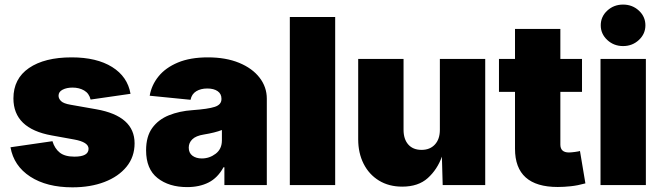

<svg xmlns="http://www.w3.org/2000/svg" viewBox="-20 -801 2865 831"><path d="M293.5 9.8Q182.1 9.8 110.8 -36.6Q39.6 -83 25.4 -163.6L207 -189.9Q216.8 -157.7 238.8 -140.4Q260.7 -123 302.2 -123Q363.3 -123 363.3 -157.2Q363.3 -186 300.8 -197.3L204.1 -214.8Q38.1 -244.6 38.1 -375Q38.1 -460.4 105.5 -506.6Q172.9 -552.7 290 -552.7Q398.4 -552.7 465.3 -511Q532.2 -469.2 544.9 -395L372.1 -370.1Q365.7 -397 344.2 -409.4Q322.8 -421.9 293.9 -421.9Q268.6 -421.9 251 -412.8Q233.4 -403.8 233.4 -386.7Q233.4 -374.5 243.9 -363.8Q254.4 -353 285.2 -347.7L396.5 -328.1Q562.5 -298.8 562.5 -180.7Q562.5 -122.1 527.6 -79.3Q492.7 -36.6 432.1 -13.4Q371.6 9.8 293.5 9.8Z M790 8.8Q711.4 8.8 661.9 -30.3Q612.3 -69.3 612.3 -150.4Q612.3 -210.4 638.9 -247.1Q665.5 -283.7 710.9 -302Q756.3 -320.3 812.5 -324.2Q880.9 -329.1 909.7 -338.6Q938.5 -348.1 938.5 -372.1V-374Q938.5 -395 921.9 -406.5Q905.3 -418 877 -418Q849.1 -418 829.3 -406Q809.6 -394 804.7 -369.1L627.9 -386.7Q635.7 -432.6 666 -470.2Q696.3 -507.8 749.8 -530.3Q803.2 -552.7 879.9 -552.7Q957.5 -552.7 1014.9 -529.1Q1072.3 -505.4 1103.5 -464.8Q1134.8 -424.3 1134.8 -374V0H951.2V-77.1H947.3Q922.4 -31.2 882.8 -11.2Q843.3 8.8 790 8.8ZM853.5 -115.2Q886.7 -115.2 913.6 -135.7Q940.4 -156.2 940.4 -193.4V-238.3Q910.2 -226.6 862.3 -218.8Q828.1 -213.4 812.5 -198.2Q796.9 -183.1 796.9 -162.1Q796.9 -139.2 812.7 -127.2Q828.6 -115.2 853.5 -115.2Z M1430.7 -727.5V0H1234.4V-727.5Z M1720.7 6.8Q1663.1 6.8 1620.1 -19.5Q1577.1 -45.9 1553.7 -92.3Q1530.3 -138.7 1530.3 -198.2V-545.9H1726.6V-239.3Q1726.6 -198.7 1747.1 -175.5Q1767.6 -152.3 1804.7 -152.3Q1840.8 -152.3 1862.3 -175.5Q1883.8 -198.7 1883.8 -239.3V-545.9H2080.1V0H1896L1892.6 -123Q1872.6 -67.4 1831.5 -30.3Q1790.5 6.8 1720.7 6.8Z M2499 -545.9V-403.3H2405.3V-175.3Q2405.3 -141.1 2442.4 -141.1Q2451.2 -141.1 2468 -143.3Q2484.9 -145.5 2490.2 -147.5L2513.7 -7.3Q2480 2 2450.2 5.1Q2420.4 8.3 2394 8.3Q2209 8.3 2209 -157.2V-403.3H2139.6V-545.9H2209V-675.8H2405.3V-545.9Z M2579.1 0V-545.9H2775.4V0ZM2676.8 -601.6Q2636.7 -601.6 2608.4 -627.9Q2580.1 -654.3 2580.1 -691.4Q2580.1 -729 2608.4 -755.1Q2636.7 -781.2 2676.8 -781.2Q2716.8 -781.2 2745.1 -755.1Q2773.4 -729 2773.4 -691.4Q2773.4 -654.3 2745.1 -627.9Q2716.8 -601.6 2676.8 -601.6Z"/></svg>

Font: Inter Black
Style: Regular
Weight: 900
Designer: Rasmus Andersson
Foundry: rsms
Version: Version 4.000;git-a52131595